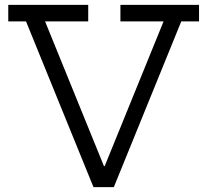

<svg xmlns="http://www.w3.org/2000/svg" viewBox="-20 -772 855 792"><path d="M727.7 -683.6 449.5 0H365.6L87.4 -683.6H14.1V-752H343.9V-683.6H166L420 -59.2L369.9 -86.7H442.9L400.6 -59.2L654.7 -683.6H476.7V-752H801V-683.6Z"/></svg>

Font: Hepta Slab ExtraLight
Style: Regular
Weight: 200
Designer: Michael LaGattuta
Foundry: Michael LaGattuta
Version: Version 1.100